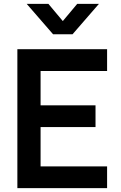

<svg xmlns="http://www.w3.org/2000/svg" viewBox="-20 -975 625 995"><path d="M118.3 -955H230.8L305.5 -865.8L380.2 -955H492.7L356 -797.5H255ZM70 0V-720H535V-607.2H190.3V-429.3H475V-316.5H190.3V-112.8H535V0Z"/></svg>

Font: Manrope ExtraLight
Style: Regular
Weight: 200
Designer: Mikhail Sharanda
Foundry: Mikhail Sharanda
Version: Version 4.505